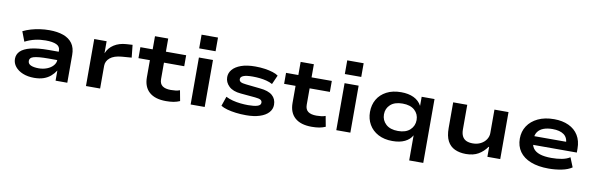

<svg xmlns="http://www.w3.org/2000/svg" viewBox="-57 -1289 6229 2016"><g transform="rotate(10 3057.5 -281.0)"><path d="M309 10Q241 10 189 -11Q137 -32 107 -69Q77 -106 77 -152Q77 -200 111 -234Q145 -268 219 -286.5Q293 -305 412 -305H539V-216H420Q365 -216 327.5 -212.5Q290 -209 267 -202.5Q244 -196 234 -184.5Q224 -173 224 -157Q224 -125 255 -111Q286 -97 339 -97Q386 -97 427 -113Q468 -129 492.5 -157Q517 -185 517 -217V-317Q517 -361 477 -379.5Q437 -398 362 -398Q304 -398 249.5 -385.5Q195 -373 143 -346L103 -451Q144 -471 189 -484Q234 -497 283 -504Q332 -511 382 -511Q469 -511 531.5 -488.5Q594 -466 628 -419Q662 -372 662 -296V0H537V-107H536Q515 -74 484 -47Q453 -20 410 -5Q367 10 309 10Z M861 0V-501H993V-374H994Q1017 -432 1071.5 -467Q1126 -502 1203 -507L1268 -511L1282 -377L1178 -369Q1095 -362 1053.5 -327Q1012 -292 1012 -242V0Z M1715 10Q1598 10 1536.5 -44.5Q1475 -99 1475 -202V-384H1353V-501H1484V-641H1625V-501H1841V-384H1625V-209Q1625 -159 1655.5 -136.5Q1686 -114 1745 -114Q1772 -114 1796 -117Q1820 -120 1841 -128L1862 -16Q1830 -2 1795 4Q1760 10 1715 10Z M1963 -596V-742H2138V-596ZM1977 0V-501H2127V0Z M2569 10Q2511 10 2459.5 3.5Q2408 -3 2366.5 -14.5Q2325 -26 2298 -43L2333 -145Q2366 -128 2406.5 -117.5Q2447 -107 2490 -102.5Q2533 -98 2572 -98Q2635 -98 2670.5 -109Q2706 -120 2706 -147Q2706 -167 2690 -177Q2674 -187 2631 -191L2476 -205Q2391 -212 2348 -253.5Q2305 -295 2305 -350Q2305 -395 2335.5 -431Q2366 -467 2426.5 -489Q2487 -511 2578 -511Q2631 -511 2679 -504Q2727 -497 2765 -485Q2803 -473 2824 -457L2781 -360Q2752 -376 2717 -385Q2682 -394 2644.5 -398Q2607 -402 2568 -402Q2502 -402 2470.5 -389.5Q2439 -377 2439 -353Q2439 -333 2455.5 -323Q2472 -313 2514 -309L2664 -293Q2754 -285 2797 -248Q2840 -211 2840 -148Q2840 -101 2807 -65Q2774 -29 2713 -9.5Q2652 10 2569 10Z M3268 10Q3151 10 3089.5 -44.5Q3028 -99 3028 -202V-384H2906V-501H3037V-641H3178V-501H3394V-384H3178V-209Q3178 -159 3208.5 -136.5Q3239 -114 3298 -114Q3325 -114 3349 -117Q3373 -120 3394 -128L3415 -16Q3383 -2 3348 4Q3313 10 3268 10Z M3516 -596V-742H3691V-596ZM3530 0V-501H3680V0Z M4339 180V-88Q4314 -42 4261 -16Q4208 10 4129 10Q4041 10 3977 -24Q3913 -58 3879 -117Q3845 -176 3845 -250Q3845 -326 3879 -384.5Q3913 -443 3977.5 -477Q4042 -511 4133 -511Q4211 -511 4267 -484.5Q4323 -458 4352 -404V-501H4489V180ZM4169 -104Q4252 -104 4297 -146Q4342 -188 4342 -251Q4342 -314 4297 -355Q4252 -396 4168 -396Q4084 -396 4039 -355Q3994 -314 3994 -251Q3994 -188 4039.5 -146Q4085 -104 4169 -104Z M4913 10Q4845 10 4794 -13.5Q4743 -37 4715.5 -89Q4688 -141 4688 -227V-501H4838V-239Q4838 -195 4852.5 -166.5Q4867 -138 4895 -125Q4923 -112 4964 -112Q5012 -112 5049.5 -131.5Q5087 -151 5107.5 -183Q5128 -215 5128 -250V-501H5278V0H5141V-105H5135Q5098 -52 5044.5 -21Q4991 10 4913 10Z M5794 10Q5683 10 5604 -21Q5525 -52 5484 -110Q5443 -168 5443 -248Q5443 -324 5481.5 -383Q5520 -442 5592 -476.5Q5664 -511 5764 -511Q5853 -511 5919.5 -480Q5986 -449 6022 -390.5Q6058 -332 6058 -249V-207H5559V-299H5952L5930 -277Q5929 -344 5886 -375Q5843 -406 5765 -406Q5710 -406 5670 -391Q5630 -376 5608 -345.5Q5586 -315 5586 -269V-254Q5586 -204 5608.5 -171Q5631 -138 5679.5 -121.5Q5728 -105 5805 -105Q5864 -105 5915 -114.5Q5966 -124 6001 -147L6042 -46Q6000 -17 5933.5 -3.5Q5867 10 5794 10Z"/></g></svg>

Font: Nunito Sans 7pt Expanded
Style: Bold
Weight: 700
Width: 7
Designer: Vernon Adams
Foundry: Vernon Adams
Version: Version 3.101;gftools[0.9.27]